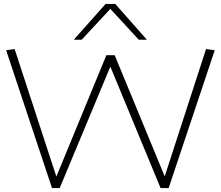

<svg xmlns="http://www.w3.org/2000/svg" viewBox="-20 -951 1117 971"><path d="M833 0H792L538 -614L282 0H243L11 -697L54 -703L265 -58L518 -672H560L813 -59L1022 -703L1066 -697ZM353 -750 514 -931H563L723 -750H682L538 -906L393 -750Z"/></svg>

Font: Georama Extended ExtraLight
Style: Regular
Weight: 200
Width: 7
Designer: Jean-Baptiste Levee
Foundry: Production Type
Version: Version 1.000